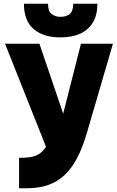

<svg xmlns="http://www.w3.org/2000/svg" viewBox="-20 -761 627 1027"><path d="M82 246V83H95Q128 83 152 77.5Q176 72 194 59Q212 46 226 24L7 -527H191L318 -153L413 -527H584L448 -61Q437 -22 423 15.5Q409 53 391 87Q373 121 350.5 148.5Q328 176 300 196Q264 222 220 234Q176 246 119 246ZM303 -561Q212 -561 160 -605.5Q108 -650 108 -741H237Q237 -701 256 -686Q275 -671 304 -671Q335 -671 353 -686Q371 -701 372 -741H501Q501 -681 477 -641Q453 -601 409 -581Q365 -561 303 -561Z"/></svg>

Font: Onest ExtraBold
Style: Regular
Weight: 800
Designer: Dmitri Voloshin, Andrey Kudryavtsev
Foundry: Dmitri Voloshin, Andrey Kudryavtsev
Version: Version 1.000;gftools[0.9.33]